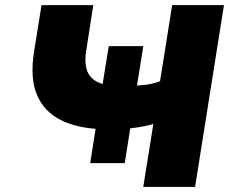

<svg xmlns="http://www.w3.org/2000/svg" viewBox="-20 -725 911 745"><path d="M536 0 575 -244Q562 -240 540.5 -235.5Q519 -231 493.5 -228Q468 -225 441 -224L489 -250L464 -92H330L355 -251L374 -224Q280 -227 215.5 -259.5Q151 -292 123.5 -356.5Q96 -421 112 -523L141 -705H342L314 -525Q308 -487 315.5 -458.5Q323 -430 347 -413.5Q371 -397 413 -392L375 -379L402 -546H536L510 -383L469 -391Q514 -392 545 -396Q576 -400 601 -410L648 -705H849L737 0Z"/></svg>

Font: Nunito Sans 7pt SemiExpanded Black
Style: Italic
Weight: 900
Width: 6
Italic angle: -9°
Designer: Vernon Adams
Foundry: Vernon Adams
Version: Version 3.101;gftools[0.9.27]